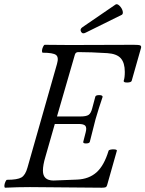

<svg xmlns="http://www.w3.org/2000/svg" viewBox="-22 -877 681 900"><path d="M379.9 -724.1Q364.7 -715.8 357.9 -728.3Q351.1 -740.7 365.2 -750L520 -856Q527.8 -860.4 538.6 -849.6Q549.3 -838.9 552.7 -826.2Q556.2 -813.5 549.8 -808.1ZM2 2.9Q-2 1.5 -1.5 -6.8Q-1 -15.1 3.2 -24.7Q7.3 -34.2 11.2 -34.2Q59.6 -34.2 78.4 -45.2Q97.2 -56.2 106.9 -91.8L245.1 -577.1Q254.4 -608.9 240.5 -619.4Q226.6 -629.9 178.2 -629.9Q174.3 -631.3 174.8 -639.6Q175.3 -647.9 179.7 -657.5Q184.1 -667 188 -667Q227.1 -666 306.2 -666Q357.4 -666 457.5 -666.5Q557.6 -667 605 -667Q628.4 -667 634.8 -664.3Q641.1 -661.6 639.2 -652.8L595.2 -498Q592.8 -490.7 574.7 -490.2Q557.6 -489.7 557.6 -497.6Q557.6 -498 558.1 -499Q563 -513.2 563 -540Q563 -582.5 544.2 -603.8Q525.4 -625 481 -627.9Q403.3 -632.8 345.2 -632.8Q332.5 -632.8 329.1 -621.1L245.1 -331.1H356Q381.8 -331.1 393.1 -338.4Q404.3 -345.7 410.2 -369.1L424.8 -423.8Q426.8 -431.2 442.9 -431.2Q459 -431.2 459 -422.9Q441.4 -371.6 425.8 -317.9Q399.9 -216.3 398.9 -211.9Q396.5 -204.6 380.9 -204.6Q367.7 -204.6 368.2 -210.9Q368.2 -211.4 368.2 -211.9L379.9 -257.8Q385.3 -278.8 377.9 -287.4Q370.6 -295.9 346.2 -295.9H234.9L190.9 -142.1Q179.2 -103.5 179.2 -77.1Q179.2 -30.8 229 -30.8L339.8 -35.2Q395 -37.6 430.4 -69.1Q465.8 -100.6 486.8 -169.9Q487.8 -174.3 497.6 -176Q507.3 -177.7 516.6 -176.5Q525.9 -175.3 525.9 -170.9L480 -8.8Q478 -1.5 472.9 0.7Q467.8 2.9 455.1 2.9Q403.3 2.9 290.5 1.5Q177.7 0 118.2 0Q60.5 0 2 2.9Z"/></svg>

Font: Junicode SmCond
Style: Italic
Weight: 400
Width: 4
Italic angle: -11°
Designer: Peter S. Baker
Version: Version 2.206